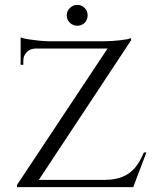

<svg xmlns="http://www.w3.org/2000/svg" viewBox="-20 -771 648 791"><path d="M268 -677Q255 -690 255 -708Q255 -726 268 -738Q281 -751 298 -751Q316 -751 329 -738Q341 -726 341 -708Q341 -690 329 -677Q316 -665 298 -665Q281 -665 268 -677ZM583 -143 529 0H50V-9L423 -571H125Q103 -570 89 -555Q76 -541 76 -520V-504H65V-617Q78 -611 113 -607Q147 -602 177 -601H407Q438 -601 474 -605Q510 -609 520 -614V-605L140 -30H414Q481 -31 519 -63Q549 -87 573 -143Z"/></svg>

Font: Cinzel(RUS BY LYAJKA)
Style: Regular
Weight: 400
Designer: Natanael Gama
Version: Version 1.001;PS 001.001;hotconv 1.0.56;makeotf.lib2.0.21325